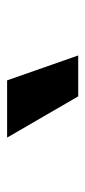

<svg xmlns="http://www.w3.org/2000/svg" viewBox="130 -940 240 540"><g transform="rotate(-90 250.0 -670.0)"><path d="M249 -570 133 -770H294L364 -570Z"/></g></svg>

Font: Nunito Sans 6pt ExtraBold
Style: Italic
Weight: 800
Italic angle: -9°
Version: Version 3.101;gftools[0.9.27]